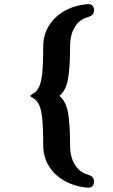

<svg xmlns="http://www.w3.org/2000/svg" viewBox="-20 -806 540 915"><path d="M398 26Q412 30 420 37.5Q428 45 428 60Q428 74 419.5 82Q411 90 394 88Q333 82 286 55Q239 28 212.5 -15.5Q186 -59 186 -114Q186 -198 181 -243Q176 -288 165 -309Q154 -330 137 -339Q125 -345 125 -349Q125 -353 137 -359Q154 -369 165 -389.5Q176 -410 181 -455.5Q186 -501 186 -584Q186 -639 212.5 -682.5Q239 -726 286 -753Q333 -780 394 -786Q411 -788 419.5 -780Q428 -772 428 -758Q428 -743 420 -735.5Q412 -728 398 -724Q359 -714 336.5 -677Q314 -640 314 -584Q314 -487 304.5 -431Q295 -375 263 -349Q295 -323 304.5 -267Q314 -211 314 -114Q314 -58 336.5 -21.5Q359 15 398 26Z"/></svg>

Font: Yusei Magic
Style: Regular
Weight: 400
Designer: Tanukizamurai
Foundry: Yusei Magic Project
Version: Version 1.200